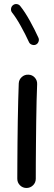

<svg xmlns="http://www.w3.org/2000/svg" viewBox="-20 -893 272 959"><path d="M122.1 -520Q141.1 -519.5 153.8 -505.4Q166.5 -491.2 165.5 -472.2Q164.1 -438.5 162.8 -390.1Q161.6 -341.8 160.9 -286.9Q160.2 -231.9 159.7 -177.7Q159.2 -123.5 158.9 -77.1Q158.7 -30.8 158.7 0Q158.7 19 145 32.5Q131.3 45.9 112.3 45.9Q93.3 45.9 79.8 32.5Q66.4 19 66.4 0Q66.4 -30.8 66.7 -77.4Q66.9 -124 67.4 -178.5Q67.9 -232.9 68.8 -288.1Q69.8 -343.3 71 -392.3Q72.3 -441.4 73.7 -476.6Q74.7 -495.6 88.9 -508.3Q103 -521 122.1 -520ZM44.9 -867.2Q53.2 -874 64 -872.6Q74.7 -871.1 81.1 -862.8Q105 -833 129.6 -788.3Q154.3 -743.7 171.9 -704.6Q176.3 -695.3 172.4 -684.8Q168.5 -674.3 158.7 -669.9Q149.4 -666 138.9 -669.9Q128.4 -673.8 124.5 -683.1Q107.9 -719.7 84 -762.7Q60.1 -805.7 40 -830.6Q33.7 -838.9 35.2 -849.9Q36.6 -860.8 44.9 -867.2Z"/></svg>

Font: Mikhak Medium
Style: Regular
Weight: 500
Designer: Amin Abedi
Version: Version 3.3